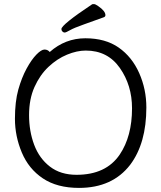

<svg xmlns="http://www.w3.org/2000/svg" viewBox="-20 -900 785 938"><path d="M354 -46Q498 -46 565 -145Q625 -234 625 -371Q625 -483 565.5 -568Q506 -653 399 -653Q356 -653 307.5 -633Q259 -613 217 -573.5Q175 -534 148.5 -475Q122 -416 122 -337.5Q122 -259 147 -192.5Q172 -126 224 -86Q276 -46 354 -46ZM223 -646Q299 -713 397 -713Q495 -713 560 -667.5Q625 -622 660 -543Q695 -464 695 -375Q695 -200 616 -95Q529 18 366 18Q259 18 189.5 -28.5Q120 -75 86.5 -155Q53 -235 53 -319.5Q53 -404 69.5 -462.5Q86 -521 110 -565Q134 -609 158 -633.5Q182 -658 197.5 -658Q213 -658 223 -646ZM488 -816Q439 -798 390.5 -781Q342 -764 322 -752.5Q302 -741 296 -741Q290 -741 285 -746Q280 -751 280 -758Q280 -779 430 -879Q432 -880 439 -880Q446 -880 460 -870Q495 -846 495 -826Q495 -819 488 -816Z"/></svg>

Font: ToneOZ-Pinyin-WenKai-Regular
Style: Regular
Weight: 400
Designer: Fontworks Inc.
Foundry: ToneOZ
Version: Version 0.240331